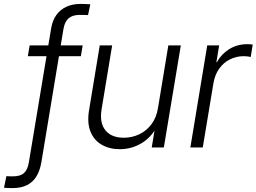

<svg xmlns="http://www.w3.org/2000/svg" viewBox="-103 -755 1313 983"><path d="M320.3 -522.5 311 -467.3H39.6L48.8 -522.5ZM-39.6 208Q-47.9 208 -53.5 207.8Q-59.1 207.5 -65.2 207.3Q-71.3 207 -82.5 206.1L-70.3 147Q-59.6 147.5 -53.7 147.7Q-47.9 147.9 -37.1 147.9Q1 147.9 19.8 131.1Q38.6 114.3 44.9 75.2L159.2 -611.8Q166 -650.9 185.8 -678.5Q205.6 -706.1 237.1 -720.5Q268.6 -734.9 309.1 -734.9Q321.8 -734.9 334.2 -734.4Q346.7 -733.9 359.4 -732.9L347.7 -677.7Q337.9 -678.2 326.9 -678.5Q315.9 -678.7 304.7 -678.7Q268.1 -678.7 248 -661.1Q228 -643.6 221.7 -605.5L108.9 75.2Q101.6 118.7 83.5 148.2Q65.4 177.7 35.2 192.9Q4.9 208 -39.6 208Z M510.3 8.8Q457 8.8 417.5 -14.2Q377.9 -37.1 360.1 -81.8Q342.3 -126.5 353 -190.9L407.7 -522.5H471.2L417 -194.8Q405.8 -126 436.8 -87.9Q467.8 -49.8 530.8 -49.8Q572.8 -49.8 609.9 -67.4Q647 -85 672.6 -119.1Q698.2 -153.3 706.1 -203.1L758.8 -522.5H822.8L735.8 0H673.8L694.3 -123.5H710Q676.3 -55.2 624 -23.2Q571.8 8.8 510.3 8.8Z M871.6 0 958 -522.5H1019L1004.9 -436.5H1007.3Q1030.3 -478.5 1071 -503.7Q1111.8 -528.8 1162.6 -528.8Q1171.4 -528.8 1178.7 -528.3Q1186 -527.8 1190.9 -526.9L1180.7 -463.4Q1176.3 -464.4 1166.3 -465.8Q1156.2 -467.3 1143.1 -467.3Q1106.9 -467.3 1074.2 -450.9Q1041.5 -434.6 1019.3 -403.6Q997.1 -372.6 989.7 -328.6L935.1 0Z"/></svg>

Font: Inter 28pt Light
Style: Italic
Weight: 300
Italic angle: -9.3988°
Designer: Rasmus Andersson
Foundry: rsms
Version: Version 4.001;git-66647c0bb